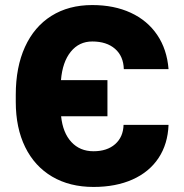

<svg xmlns="http://www.w3.org/2000/svg" viewBox="-20 -737 735 767"><path d="M43 -330.1V-358.4Q43 -468.8 79.8 -549.6Q116.7 -630.4 185.5 -673.6Q254.4 -716.8 348.6 -716.8Q436 -716.8 502.4 -686Q568.8 -655.3 607.9 -597.7Q647 -540 653.3 -460.9H474.6Q473.1 -512.7 439.5 -542Q405.8 -571.3 348.6 -571.3Q295.9 -571.3 262.7 -530.3Q229.5 -489.3 223.6 -417H409.2V-272.5H224.1Q231 -206.5 265.1 -169.7Q299.3 -132.8 353.5 -132.8Q407.7 -132.8 439.9 -161.1Q472.2 -189.5 473.6 -238.3H653.3Q650.4 -161.6 613.3 -105.7Q576.2 -49.8 509.5 -20Q442.9 9.8 353.5 9.8Q258.3 9.8 188.2 -31.5Q118.2 -72.8 80.6 -149.4Q43 -226.1 43 -330.1Z"/></svg>

Font: Pretendard Std Black
Style: Regular
Weight: 900
Designer: Base glyphs from Inter by Rasmus Andersson; Hangeul glyphs from Noto Sans CJK(Source Han Sans) by Jang Soo-young and Kan
Foundry: Kil Hyung-jin
Version: Version 1.309